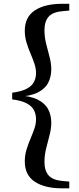

<svg xmlns="http://www.w3.org/2000/svg" viewBox="-20 -819 420 1016"><path d="M44.5 -293V-328.3Q94.5 -335.1 121.8 -349.7Q149.1 -364.2 159.9 -385.7Q170.7 -407.2 170.7 -432.3Q170.7 -457.4 161.7 -483.4Q152.8 -509.4 141 -537Q129.1 -564.6 120.2 -594.2Q111.2 -623.7 111.2 -656.4Q111.2 -728.5 163.9 -763.7Q216.6 -798.9 309.2 -798.9H346.6V-763.1L312.8 -760.1Q260 -755.8 237.7 -731Q215.3 -706.2 215.3 -658.8Q215.3 -622.7 224.3 -587Q233.3 -551.3 242.3 -517.7Q251.3 -484.1 251.3 -452Q251.3 -413.4 235.3 -381.6Q219.2 -349.8 180 -329.7Q140.8 -309.7 69.9 -306.2V-315.1Q140.8 -311.7 180 -291.6Q219.2 -271.6 235.3 -240.1Q251.3 -208.7 251.3 -169.4Q251.3 -138 242.3 -104Q233.3 -70.1 224.3 -34.2Q215.3 1.6 215.3 38.5Q215.3 84.8 237.7 109.6Q260 134.5 312.8 139L346.6 141.7V177.6H309.2Q216.6 177.6 163.9 142.5Q111.2 107.4 111.2 35.4Q111.2 2.6 120.2 -26.9Q129.1 -56.5 141 -84.2Q152.8 -112 161.7 -137.7Q170.7 -163.5 170.7 -188.3Q170.7 -214.1 159.9 -235.6Q149.1 -257.1 121.8 -271.8Q94.5 -286.6 44.5 -293Z"/></svg>

Font: Noto Serif SC
Style: Regular
Weight: 200
Designer: Ryoko NISHIZUKA 西塚涼子 (kana & ideographs); Frank Grießhammer (Latin, Greek & Cyrillic); Wenlong ZHANG 张文龙 (bopomofo); San
Foundry: Adobe
Version: Version 2.001;hotconv 1.1.0;makeotfexe 2.6.0